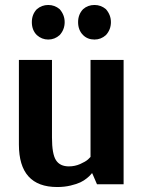

<svg xmlns="http://www.w3.org/2000/svg" viewBox="-20 -741 578 772"><path d="M128 -704Q148 -721 174 -721Q200 -721 220 -704Q240 -681 240 -652Q240 -622 220 -600Q200 -582 174 -582Q148 -582 128 -600Q108 -620 108 -652Q108 -683 128 -704ZM314 -704Q333 -721 360 -721Q386 -721 406 -704Q426 -681 426 -652Q426 -622 406 -600Q386 -582 360 -582Q332 -582 314 -600Q294 -620 294 -652Q294 -683 314 -704ZM477 -500V0H370L351 -44H349Q347 -42 344 -38Q341 -34 329.5 -24.5Q318 -15 303.5 -8Q289 -1 264 5Q239 11 210 11Q56 11 56 -160V-500H189V-188Q189 -122 205 -97Q221 -72 257 -72Q281 -72 302.5 -81.5Q324 -91 334 -100L344 -110V-500Z"/></svg>

Font: ArsenalBold
Style: Bold
Weight: 700
Designer: Andrij Shevchenko
Foundry: Stairsfor.com
Version: Version 1.000